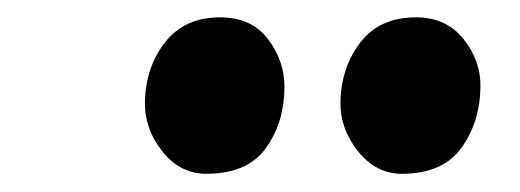

<svg xmlns="http://www.w3.org/2000/svg" viewBox="-20 -816 585 216"><path d="M212 -620.5Q182.5 -620.5 162.5 -645.8Q142.5 -671 143 -701.5Q144 -741 166 -768.8Q188 -796.5 227.5 -796.5Q263 -796.5 281.5 -772Q300 -747.5 300 -718.5Q300 -678.5 279.2 -649.5Q258.5 -620.5 212 -620.5ZM432 -620.5Q403 -620.5 382.8 -645.8Q362.5 -671 363 -701.5Q364 -741 385.8 -768.8Q407.5 -796.5 448 -796.5Q482 -796.5 501.5 -772Q521 -747.5 520.5 -718.5Q520 -678.5 499 -649.5Q478 -620.5 432 -620.5Z"/></svg>

Font: Merriweather 20pt Black
Style: Italic
Weight: 900
Italic angle: -7.8°
Version: Version 2.101